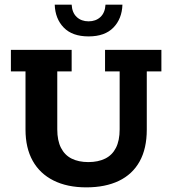

<svg xmlns="http://www.w3.org/2000/svg" viewBox="-20 -798 743 828"><path d="M352 10Q270 10 211 -19.5Q152 -49 121 -104.5Q90 -160 90 -239V-490H27V-583H289V-490H227V-240Q227 -192 243 -160.5Q259 -129 289 -114Q319 -99 361 -99Q403 -99 433.5 -114Q464 -129 480 -160.5Q496 -192 496 -240V-490H433V-583H676V-490H613V-239Q613 -157 582 -101.5Q551 -46 492.5 -18Q434 10 352 10ZM362 -641Q292 -641 255 -679Q218 -717 216 -778H289Q291 -743 311 -724.5Q331 -706 362 -706Q393 -706 413 -724.5Q433 -743 435 -778H508Q506 -717 469 -679Q432 -641 362 -641Z"/></svg>

Font: Rokkitt SemiBold
Style: Bold
Weight: 700
Version: Version 3.103